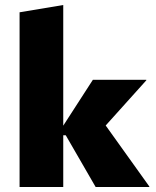

<svg xmlns="http://www.w3.org/2000/svg" viewBox="-20 -745 620 765"><path d="M361 0 242 -206H226V-235L350 -427H563V-425L349 -187L356 -308L575 -2V0ZM58 0V-696L232 -725V0Z"/></svg>

Font: Ysabeau Infant Black
Style: Regular
Weight: 900
Designer: Christian Thalmann (Catharsis Fonts)
Version: Version 2.001;gftools[0.9.30]; featfreeze: ss01,ss02,lnum